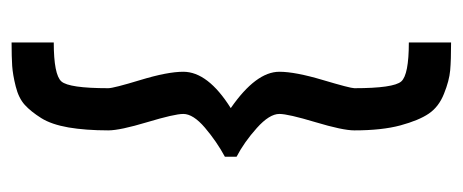

<svg xmlns="http://www.w3.org/2000/svg" viewBox="-246 -471 772 320"><g transform="rotate(90 140.0 -311.0)"><path d="M241.2 -319.3C224.9 -327.8 209 -339 193.4 -353C177.7 -367 169.9 -379.6 169.9 -390.6C169.9 -400.4 174.5 -420.4 183.6 -450.7C192.7 -481 197.3 -502.6 197.3 -515.6C197.3 -546.2 194.5 -571.8 189 -592.3C183.4 -612.8 176.9 -628.6 169.4 -639.6C161.9 -650.7 150.9 -659.2 136.2 -665C121.6 -670.9 108.6 -674.3 97.2 -675.3C85.8 -676.3 70.3 -676.8 50.8 -676.8V-606.4C86.6 -606.4 108.2 -602.2 115.7 -593.8C123.2 -585.3 127 -559.2 127 -515.6C127 -511.1 122.4 -493.5 113.3 -462.9C104.2 -432.3 99.6 -408.2 99.6 -390.6C99.6 -364.6 119.8 -337.6 160.2 -309.6C119.8 -284.2 99.6 -257.8 99.6 -230.5C99.6 -212.9 104.2 -189.1 113.3 -159.2C122.4 -129.2 127 -111.3 127 -105.5C127 -61.8 123.2 -35.8 115.7 -27.3C108.2 -18.9 86.6 -14.6 50.8 -14.6V55.7C67.1 55.7 80.1 55.3 89.8 54.7C99.6 54 111 52.1 124 48.8C137 45.6 147.3 40.5 154.8 33.7C162.3 26.9 169.6 17.7 176.8 6.3C183.9 -5 189.1 -20.2 192.4 -39.1C195.6 -57.9 197.3 -80.1 197.3 -105.5C197.3 -118.5 192.7 -140.1 183.6 -170.4C174.5 -200.7 169.9 -220.7 169.9 -230.5C169.9 -241.5 177.6 -253.6 192.9 -266.6C208.2 -279.6 224.3 -290.7 241.2 -299.8Z"/></g></svg>

Font: Jura
Style: DemiBold
Weight: 600
Version: Version 2.5.1